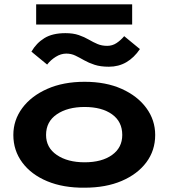

<svg xmlns="http://www.w3.org/2000/svg" viewBox="-20 -862 790 892"><path d="M373 10Q274 11 199.5 -20Q125 -51 83.5 -107Q42 -163 42 -235Q42 -304 83.5 -360Q125 -416 199.5 -449Q274 -482 373 -482Q472 -482 545.5 -449Q619 -416 660 -360Q701 -304 701 -235Q701 -163 660 -108Q619 -53 545.5 -21.5Q472 10 373 10ZM373 -108Q453 -108 500.5 -142Q548 -176 548 -235Q548 -297 500.5 -331Q453 -365 373 -365Q294 -365 244 -331Q194 -297 194 -235Q194 -176 244 -142Q294 -108 373 -108ZM557 -694 630 -634Q603 -594 567 -573Q531 -552 486 -552Q447 -552 419.5 -561Q392 -570 371 -582Q350 -594 330.5 -603.5Q311 -613 288 -613Q263 -613 239 -598Q215 -583 199 -562L126 -622Q149 -662 186.5 -685Q224 -708 284 -708Q320 -708 346 -699Q372 -690 392.5 -678Q413 -666 433 -657.5Q453 -649 478 -649Q502 -649 521.5 -662Q541 -675 557 -694ZM148 -748V-842H594V-748Z"/></svg>

Font: Inconsolata ExtraExpanded Black
Style: Regular
Weight: 900
Width: 8
Monospace: yes
Designer: Raph Levien, Cyreal, Brenton Simpson
Foundry: Raph Levien, Cyreal, Google
Version: Version 3.001; ttfautohint (v1.8.2.53-6de2)